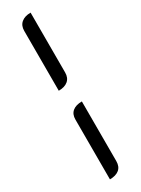

<svg xmlns="http://www.w3.org/2000/svg" viewBox="-245 -797 710 970"><g transform="rotate(-30 110.0 -312.0)"><path d="M73 -713Q73 -744 93 -760.5Q113 -777 147 -777V-428Q147 -397 127.5 -380.5Q108 -364 73 -364ZM73 -196Q73 -227 92.5 -243Q112 -259 147 -259V89Q147 121 127.5 137Q108 153 73 153Z"/></g></svg>

Font: K2D Light
Style: Regular
Weight: 300
Designer: Katatrad Aksorn Co.,Ltd.
Foundry: Cadson Demak Co.,Ltd.
Version: Version 1.000; ttfautohint (v1.6)